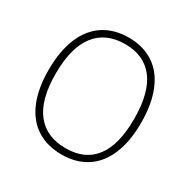

<svg xmlns="http://www.w3.org/2000/svg" viewBox="-165 -890 1047 1057"><g transform="rotate(30 358.5 -361.5)"><path d="M65 -358Q65 -478.5 100.2 -562.8Q135.5 -647 201.8 -690Q268 -733 360 -733Q451 -733 516.8 -690.2Q582.5 -647.5 617.2 -563.8Q652 -480 652 -360Q652 -241 617 -158Q582 -75 516.2 -32.5Q450.5 10 359 10Q267 10 201 -32.2Q135 -74.5 100 -157Q65 -239.5 65 -358ZM608 -360Q608 -525.5 544.5 -608.8Q481 -692 360 -692Q238 -692 173.5 -608.5Q109 -525 109 -360Q109 -196 173.5 -113.5Q238 -31 361 -31Q483 -31 545.5 -113Q608 -195 608 -360Z"/></g></svg>

Font: Public Sans VF
Style: Regular
Weight: 400
Designer: Pablo Impallari, Rodrigo Fuenzalida (Modified by Dan O. Williams and USWDS)
Version: Version 1.003